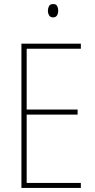

<svg xmlns="http://www.w3.org/2000/svg" viewBox="-20 -1023 472 950"><path d="M380 -93H86V-807H380V-782H112V-481H364V-456H112V-118H380ZM243 -1003Q258 -1003 263 -993Q268 -983 268 -971Q268 -956 262 -946.5Q256 -937 242 -937Q229 -937 223 -947Q217 -957 217 -970Q217 -982 222.5 -992.5Q228 -1003 243 -1003Z"/></svg>

Font: Noto Sans Telugu UI Condensed Thin
Style: Regular
Weight: 100
Width: 3
Designer: Jelle Bosma - Monotype Design Team
Foundry: Monotype Imaging Inc.
Version: Version 2.005; ttfautohint (v1.8.4.7-5d5b)